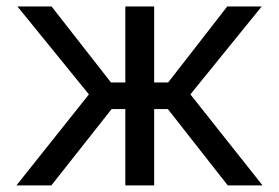

<svg xmlns="http://www.w3.org/2000/svg" viewBox="-20 -562 846 582"><path d="M29.8 0 249.5 -275.9 32.7 -542.5H136.2L316.4 -312H359.9V-542.5H447.3V-312H489.7L668.9 -542.5H773.4L557.1 -275.9L775.9 0H670.4L488.8 -231.4H447.3V0H359.9V-231.4H318.4L135.7 0Z"/></svg>

Font: Inter 16pt
Style: Regular
Weight: 400
Version: Version 4.001;git-66647c0bb